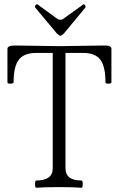

<svg xmlns="http://www.w3.org/2000/svg" viewBox="-20 -880 561 903"><path d="M247 -723 146 -844Q144 -847 145 -851.5Q146 -856 150 -858.5Q154 -861 157 -859L250 -791Q257 -787 264 -787Q272 -787 277 -791L373 -860Q375 -861 378 -858Q381 -855 382 -851Q383 -847 382 -845L281 -723Q270 -712 264 -712Q258 -712 247 -723ZM150 3Q145 3 145 -14Q145 -31 150 -31Q228 -31 228 -88V-631H149Q93 -631 68.5 -599Q44 -567 44 -493Q44 -487 29.5 -486.5Q15 -486 15 -493V-650Q15 -665 46 -666Q82 -666 152.5 -664.5Q223 -663 258 -663Q294 -663 366.5 -664.5Q439 -666 475 -666Q504 -666 504 -650V-493Q504 -487 490 -486.5Q476 -486 476 -493Q476 -567 452 -599Q428 -631 372 -631H288V-88Q288 -31 364 -31Q369 -31 369 -14Q369 3 364 3Q328 0 256 0Q186 0 150 3Z"/></svg>

Font: Junicode Cond Light
Style: Regular
Weight: 300
Width: 3
Designer: Peter S. Baker
Version: Version 2.201